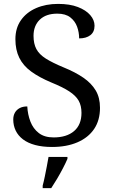

<svg xmlns="http://www.w3.org/2000/svg" viewBox="-20 -744 584 985"><path d="M247 10Q198 10 160.5 0Q123 -10 98 -29Q73 -48 60.5 -74Q48 -100 48 -131Q48 -151 56.5 -166Q65 -181 81 -189.5Q97 -198 120 -198Q122 -157 136 -120.5Q150 -84 179 -61.5Q208 -39 255 -39Q322 -39 360 -71.5Q398 -104 398 -165Q398 -202 383.5 -227.5Q369 -253 335.5 -275Q302 -297 243 -321Q181 -347 140 -377Q99 -407 79 -447.5Q59 -488 59 -543Q59 -600 87.5 -640.5Q116 -681 165.5 -702.5Q215 -724 278 -724Q338 -724 379.5 -708Q421 -692 443 -666.5Q465 -641 465 -612Q465 -580 443.5 -563.5Q422 -547 386 -547Q386 -578 375.5 -607Q365 -636 340.5 -655Q316 -674 274 -674Q216 -674 184 -643Q152 -612 152 -560Q152 -520 166.5 -492.5Q181 -465 215 -443.5Q249 -422 307 -398Q366 -374 407.5 -345.5Q449 -317 471 -280Q493 -243 493 -191Q493 -127 463 -82.5Q433 -38 377.5 -14Q322 10 247 10ZM199 208Q205 186 210 161Q215 136 220 110.5Q225 85 229 61H326V71Q317 92 303 119Q289 146 273 173Q257 200 243 221H199Z"/></svg>

Font: Noto Serif Telugu
Style: Regular
Weight: 400
Designer: Jelle Bosma - Monotype Design Team
Foundry: Monotype Imaging Inc.
Version: Version 2.003